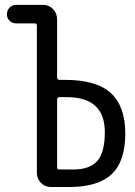

<svg xmlns="http://www.w3.org/2000/svg" viewBox="-20 -750 540 770"><path d="M209 -350.6V-79.1Q209 -70.3 217.8 -70.3H274.4Q339.8 -70.3 370.1 -104.5Q400.4 -138.7 400.4 -219.7Q400.4 -359.4 250 -360.4H217.8Q209 -359.4 209 -350.6ZM44.9 -656.2Q29.3 -656.2 18.6 -666.5Q7.8 -676.8 7.8 -692.9Q7.8 -709 18.6 -719.7Q29.3 -730.5 44.9 -730.5H153.3Q176.8 -730.5 192.9 -713.4Q209 -696.3 209 -672.9V-439.5Q209 -430.7 217.8 -429.7H240.2Q367.2 -429.7 424.8 -376.5Q482.4 -323.2 482.4 -214.8Q482.4 -102.5 427.7 -51.3Q373 0 257.8 0H183.6Q160.2 0 144 -17.1Q127.9 -34.2 127.9 -56.6V-647.5Q127.9 -656.2 119.1 -656.2Z"/></svg>

Font: Rounded Mgen+ 2m regular
Style: Regular
Weight: 400
Designer: [Source Han Sans]
Ryoko NISHIZUKA  (kana & ideographs); Paul D. Hunt (Latin, Greek & Cyrillic); Wenlong ZHANG  (bopomofo
Version: Version 1.059.20150602